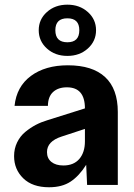

<svg xmlns="http://www.w3.org/2000/svg" viewBox="-20 -788 573 818"><path d="M189 9.8Q118.2 9.8 79.1 -28.3Q40 -66.4 40 -123Q40 -154.8 53 -181.4Q65.9 -208 87.9 -226.1Q109.9 -244.1 132.8 -256.1Q155.8 -268.1 182.1 -275.9L341.8 -326.2Q341.8 -416 265.1 -416Q228 -416 206.3 -396.2Q184.6 -376.5 184.1 -336.9H42Q50.3 -418.9 111.6 -464.4Q172.9 -509.8 269 -509.8Q374 -509.8 428 -459.5Q481.9 -409.2 481.9 -311V0H351.1L347.2 -85.9Q317.4 -38.6 281 -14.4Q244.6 9.8 189 9.8ZM179.9 -581.3Q145 -612.8 145 -659.2Q145 -705.6 179.9 -736.8Q214.8 -768.1 267.1 -768.1Q319.3 -768.1 354.2 -736.8Q389.2 -705.6 389.2 -659.2Q389.2 -612.8 354.2 -581.3Q319.3 -549.8 267.1 -549.8Q214.8 -549.8 179.9 -581.3ZM180.2 -140.1Q180.2 -113.3 199 -98.1Q217.8 -83 250 -83Q293.9 -83 317.9 -110.8Q341.8 -138.7 341.8 -186V-238.8L242.2 -206.1Q180.2 -186 180.2 -140.1ZM215.8 -659.2Q215.8 -607.9 267.1 -607.9Q317.9 -607.9 317.9 -659.2Q317.9 -710 267.1 -710Q215.8 -710 215.8 -659.2Z"/></svg>

Font: TASA Orbiter Text
Style: Bold
Weight: 700
Designer: Weizhong Zhang
Version: Version 1.000;Glyphs 3.1.2 (3151)